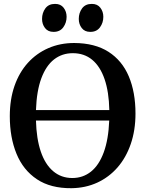

<svg xmlns="http://www.w3.org/2000/svg" viewBox="-20 -978 764 1009"><path d="M356 11Q246 12 174 -36Q102 -84 66.8 -169.8Q31.5 -255.5 31.5 -367.5Q31.5 -455.5 56.2 -526.5Q81 -597.5 126.5 -647.8Q172 -698 234 -725Q296 -752 370 -752Q478.5 -751.5 550 -705.8Q621.5 -660 656.8 -576.8Q692 -493.5 692 -381Q692 -293.5 667.2 -221.5Q642.5 -149.5 597.5 -98Q552.5 -46.5 491 -18.2Q429.5 10 356 11ZM360 -42.5Q416 -42.5 458.2 -76.2Q500.5 -110 525.2 -177.5Q550 -245 554 -344.5H169Q171.5 -249.5 194.2 -182Q217 -114.5 259.2 -78.5Q301.5 -42.5 360 -42.5ZM169 -399.5H554.5Q552.5 -495.5 529.5 -562.2Q506.5 -629 464.5 -663.8Q422.5 -698.5 362.5 -698.5Q306.5 -698.5 264.2 -665.8Q222 -633 197.2 -566.5Q172.5 -500 169 -399.5ZM261 -810.5Q232 -810.5 216.5 -830.8Q201 -851 201 -878.5Q201 -910 218.2 -933.8Q235.5 -957.5 269 -957.5H270Q299 -957.5 314.5 -937.2Q330 -917 330 -889.5Q330 -858.5 312.5 -834.5Q295 -810.5 262 -810.5ZM454 -810.5Q425 -810.5 409.5 -830.8Q394 -851 394 -878.5Q394 -910 411.2 -933.8Q428.5 -957.5 462 -957.5H463Q492 -957.5 507.5 -937.2Q523 -917 523 -889.5Q523 -858.5 505.5 -834.5Q488 -810.5 455 -810.5Z"/></svg>

Font: Merriweather 28pt SemiBold
Style: Regular
Weight: 600
Version: Version 2.100